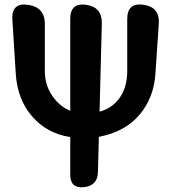

<svg xmlns="http://www.w3.org/2000/svg" viewBox="-20 -811 749 839"><path d="M287 -212Q184 -228 120 -303Q57 -375 49 -487L34 -726Q30 -800 102 -790Q176 -780 176 -706V-500Q176 -440 208 -393Q240 -346 287 -327V-729Q287 -800 357 -790Q426 -780 425 -709L415 -323Q471 -338 504 -385Q536 -432 536 -500V-728Q536 -801 608 -790Q678 -780 674 -708L659 -487Q652 -384 590 -310Q527 -235 412 -213L408 -60Q407 0 347 7Q287 13 287 -47Z"/></svg>

Font: MaokenZhuyuanTi
Style: Regular
Weight: 400
Designer: Fontworks Inc & LongZhuTi team: ZERO子、时光羊、荆南、频凡、刘鹏、Little White Dog、帆影Magmeta、奈白不弍、白日月球、ChaoTawei、雨三（排名不分先后）
Version: Version 1.000; 20230222